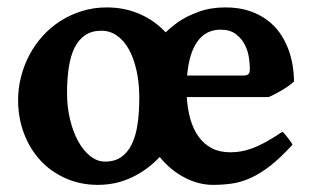

<svg xmlns="http://www.w3.org/2000/svg" viewBox="-20 -489 850 523"><path d="M580.6 -408.2Q541.5 -408.2 518.3 -376.7Q495.1 -345.2 489.7 -283.2H641.6Q652.3 -283.2 656.5 -286.9Q660.6 -290.5 660.6 -300.8Q660.6 -314 658 -332.3Q655.3 -350.6 646.7 -367.4Q638.2 -384.3 622.3 -396.2Q606.4 -408.2 580.6 -408.2ZM359.4 -228Q358.9 -266.1 351.6 -298.3Q344.2 -330.6 331.1 -354.5Q317.9 -378.4 298.8 -391.8Q279.8 -405.3 256.3 -405.3Q230 -405.3 212.2 -393.3Q194.3 -381.3 183.3 -359.4Q172.4 -337.4 167.5 -306.2Q162.6 -274.9 162.6 -235.8Q162.6 -197.3 170.9 -163.1Q179.2 -128.9 193.4 -103.5Q207.5 -78.1 226.3 -63.5Q245.1 -48.8 266.1 -48.8Q292.5 -48.8 310.3 -61.3Q328.1 -73.7 339.1 -96.4Q350.1 -119.1 354.7 -150.9Q359.4 -182.6 359.4 -221.7ZM780.8 -267.1Q775.9 -262.2 767.6 -256.1Q759.3 -250 749.3 -244.1Q739.3 -238.3 729.2 -232.9Q719.2 -227.5 711.4 -224.6H488.8Q490.7 -192.4 498.5 -164.8Q506.3 -137.2 520.8 -116.9Q535.2 -96.7 556.6 -85.4Q578.1 -74.2 607.4 -74.2Q621.1 -74.2 635.3 -76.4Q649.4 -78.6 666.3 -84.7Q683.1 -90.8 703.4 -101.8Q723.6 -112.8 749 -129.9Q752 -128.4 756.3 -123.3Q760.7 -118.2 764.9 -112.5Q769 -106.9 772.5 -102.1Q775.9 -97.2 776.9 -95.2Q744.6 -59.6 716.8 -37.8Q689 -16.1 663.1 -4.4Q637.2 7.3 612.1 11Q586.9 14.6 560.5 14.6Q521 14.6 482.7 -5.4Q444.3 -25.4 415 -61.5Q382.3 -26.4 339.4 -5.9Q296.4 14.6 246.6 14.6Q199.7 14.6 159.7 -2.9Q119.6 -20.5 90.8 -51.3Q62 -82 45.7 -124.5Q29.3 -167 29.3 -216.8Q29.3 -249 37.4 -280.3Q45.4 -311.5 60.3 -339.6Q75.2 -367.7 96.7 -391.4Q118.2 -415 145 -432.1Q171.9 -449.2 203.6 -459Q235.4 -468.8 271 -468.8Q319.3 -468.8 360.4 -450.9Q401.4 -433.1 431.2 -400.9Q448.2 -417 466.3 -429.7Q488.3 -444.8 520.8 -456.8Q553.2 -468.8 594.2 -468.8Q630.4 -468.8 658.4 -459.5Q686.5 -450.2 707.3 -434.8Q728 -419.4 742.2 -399.2Q756.3 -378.9 764.9 -356.4Q773.4 -334 777.1 -310.8Q780.8 -287.6 780.8 -267.1Z"/></svg>

Font: Gentium Book Basic
Style: Bold
Weight: 700
Designer: J. Victor Gaultney and Annie Olsen
Foundry: SIL International
Version: Version 1.102; 2013; Maintenance release